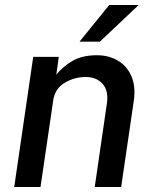

<svg xmlns="http://www.w3.org/2000/svg" viewBox="-20 -743 604 763"><path d="M36.5 0 112 -517H213.5L204 -446.5Q229 -478 267.8 -500.8Q306.5 -523.5 365.5 -523.5Q412 -523.5 448.2 -502.2Q484.5 -481 502.2 -440.2Q520 -399.5 511.5 -341L461.5 0H356.5L404.5 -330Q412.5 -381.5 388.2 -409.2Q364 -437 321 -437Q275.5 -437 236.8 -413.8Q198 -390.5 191.5 -344L141 0ZM414 -723H531L377 -577.5H296Z"/></svg>

Font: Public Sans Medium
Style: Italic
Weight: 500
Italic angle: -8°
Designer: The Public Sans project authors (U.S. Web Design System). Libre Franklin designed by Pablo Impallari and Rodrigo Fuenzal
Version: Version 1.007; ttfautohint (v1.8.1) -l 8 -r 50 -G 200 -x 14 